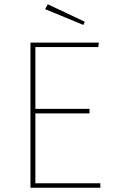

<svg xmlns="http://www.w3.org/2000/svg" viewBox="-20 -881 534 901"><path d="M441 -660H146V-370H400V-349H146V-21H451V0H123V-681H444ZM378 -779 371 -764 192 -838 204 -861Z"/></svg>

Font: FiraSans
Style: Regular
Weight: 150
Designer: Carrois Corporate & Edenspiekermann AG
Foundry: Carrois Corporate GbR & Edenspiekermann AG
Version: Version 3.106;PS 003.106;hotconv 1.0.70;makeotf.lib2.5.58329